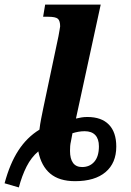

<svg xmlns="http://www.w3.org/2000/svg" viewBox="-22 -780 570 837"><path d="M-2 19Q21 -66.9 58.1 -124Q95.2 -181.2 149.9 -214.8Q152.8 -239.3 157.2 -261.5Q161.6 -283.7 167 -310.1L232.9 -622.1Q234.9 -634.8 237.5 -648.2Q240.2 -661.6 240.2 -665Q240.2 -689 230.5 -698Q220.7 -707 187 -707H166L174.8 -759.8H417L309.1 -263.2Q321.8 -266.1 333.5 -268.1Q345.2 -270 358.9 -270Q420.4 -270 452.6 -236.8Q484.9 -203.6 484.9 -141.1Q484.9 -69.3 438.2 -29.8Q391.6 9.8 305.2 9.8Q236.3 9.8 197 -23.2Q157.7 -56.2 145 -120.1Q114.3 -94.2 94 -54.2Q73.7 -14.2 60.1 37.1ZM287.1 -163.1Q284.7 -153.3 283.9 -142.6Q283.2 -131.8 283.2 -122.1Q283.2 -87.9 296.4 -69.8Q309.6 -51.8 335.9 -51.8Q369.1 -51.8 389.2 -75Q409.2 -98.1 409.2 -142.1Q409.2 -174.3 393.3 -191.2Q377.4 -208 347.2 -208Q333.5 -208 319.8 -205.6Q306.2 -203.1 293.9 -199.2Z"/></svg>

Font: Droid Serif
Style: Bold Italic
Weight: 700
Italic angle: -12°
Designer: Monotype Design team
Foundry: Monotype Imaging Inc.
Version: Version 1.03